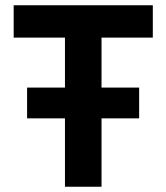

<svg xmlns="http://www.w3.org/2000/svg" viewBox="-20 -710 633 730"><path d="M32 -567V-690H561V-567H366V-377H509V-260H366V0H227V-260H83V-377H227V-567Z"/></svg>

Font: Radio Canada SemiBold
Style: Regular
Weight: 600
Designer: Charles Daoud, Etienne Aubert Bonn, Alexandre Saumier Demers, Jacques Le Bailly
Foundry: Radio-Canada
Version: Version 2.104; ttfautohint (v1.8.4.7-5d5b);gftools[0.9.28.de